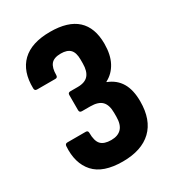

<svg xmlns="http://www.w3.org/2000/svg" viewBox="-164 -761 789 866"><g transform="rotate(-30 230.5 -327.5)"><path d="M222 8Q120 8 74.5 -42.5Q29 -93 35 -180Q36 -192 48 -192H143Q155 -192 155 -180Q155 -137 171.5 -119.5Q188 -102 225 -102Q260 -102 278.5 -121.5Q297 -141 297 -182V-202Q297 -243 278.5 -262Q260 -281 218 -281H175Q162 -281 162 -294V-373Q162 -385 175 -385H213Q251 -385 268.5 -405Q286 -425 286 -466V-486Q286 -522 270.5 -538Q255 -554 222 -554Q186 -554 171 -536Q156 -518 156 -480Q156 -467 144 -467H49Q36 -467 36 -480Q34 -569 83 -616Q132 -663 229 -663Q322 -663 368.5 -620.5Q415 -578 415 -494Q415 -437 394.5 -398.5Q374 -360 337 -341V-339Q381 -322 403 -285Q425 -248 425 -188Q425 -92 372.5 -42Q320 8 222 8Z"/></g></svg>

Font: Sofia Sans Condensed ExtraBold
Style: Regular
Weight: 800
Designer: Botio Nikoltchev, Ani Petrova
Foundry: lettersoup
Version: Version 4.101